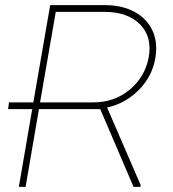

<svg xmlns="http://www.w3.org/2000/svg" viewBox="-20 -731 676 751"><path d="M372.1 -304.2H132.3L80.1 0H53.7L106 -304.2H11.7L15.1 -330.6H110.4L176.3 -710.9H394Q458.5 -710.4 506.6 -684.3Q554.7 -658.2 576.2 -611.8Q597.7 -565.4 587.9 -505.9Q576.7 -434.1 523.9 -380.1Q471.2 -326.2 398.9 -310.5L530.3 -6.8L529.3 0H502.4ZM136.7 -330.6H346.2Q427.2 -330.6 487.1 -380.1Q546.9 -429.7 561.5 -505.9Q576.2 -585.9 528.1 -635.3Q480 -684.6 387.2 -684.6H198.2Z"/></svg>

Font: Roboto Thin
Style: Italic
Weight: 250
Italic angle: -12°
Designer: Google
Version: Version 2.134; 2016